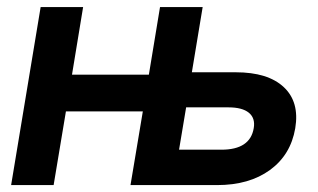

<svg xmlns="http://www.w3.org/2000/svg" viewBox="-20 -536 920 556"><path d="M12.2 0 97.7 -515.6H220.7L188.5 -319.8H411.1L443.4 -515.6H566.9L535.6 -326.7H662.6Q755.9 -326.7 801.8 -283.7Q847.7 -240.7 835 -164.6Q821.8 -87.4 761.7 -43.7Q701.7 0 608.4 0H357.9L393.6 -213.4H170.9L135.3 0ZM498.5 -102.5H621.1Q704.6 -102.5 714.8 -165Q719.7 -193.8 700.7 -209.5Q681.6 -225.1 641.6 -225.1H519Z"/></svg>

Font: Inter Display SemiBold
Style: Italic
Weight: 600
Italic angle: -9.39999°
Designer: Rasmus Andersson
Foundry: rsms
Version: Version 4.000;git-a52131595